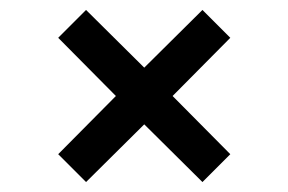

<svg xmlns="http://www.w3.org/2000/svg" viewBox="-20 -503 580 386"><path d="M97 -193 213 -310 97 -427 153 -483 270 -367 387 -483 443 -427 327 -310 443 -193 387 -137 270 -253 153 -137Z"/></svg>

Font: Share Tech Mono
Style: Regular
Weight: 400
Designer: Ralph Oliver du Carrois
Foundry: Ralph Oliver du Carrois
Version: Version 1.003